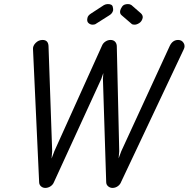

<svg xmlns="http://www.w3.org/2000/svg" viewBox="-20 -922 926 942"><path d="M672 -856Q682 -846 680 -834Q676 -817 663.5 -809Q651 -801 641 -801Q634 -801 628 -803L578 -846Q566 -855 570 -871Q571 -877 579 -889.5Q587 -902 608 -902Q618 -902 625 -897ZM427 -856Q411 -846 409 -834Q405 -817 414 -809Q423 -801 434 -801Q441 -801 447 -803L515 -846Q531 -855 535 -871Q536 -877 533 -889.5Q530 -902 509 -902Q499 -902 490 -897ZM142 -679Q140 -696 154.5 -711Q169 -726 189 -726Q216 -726 218 -697L236 -180L233 -144L247 -181L480 -697Q485 -710 497 -718Q509 -726 522 -726Q536 -726 544 -718Q552 -710 553 -697L565 -180L562 -145L575 -180L813 -697Q827 -726 854 -726Q872 -726 881 -711Q890 -696 881 -679L575 -31Q570 -17 558 -8.5Q546 0 532 0Q520 0 510.5 -8Q501 -16 501 -29L485 -535L487 -564L477 -535L245 -29Q240 -16 228 -8Q216 0 202 0Q190 0 181 -8Q172 -16 172 -29Z"/></svg>

Font: VDS Compensated
Style: Light Italic
Weight: 300
Italic angle: -12°
Designer: artmaker
Foundry: artmaker
Version: Version 1.000 2012 initial release